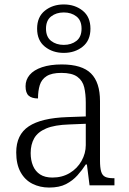

<svg xmlns="http://www.w3.org/2000/svg" viewBox="-20 -834 582 864"><path d="M201 10Q160 10 126 -7Q92 -24 72.5 -59.5Q53 -95 53 -148Q53 -228 109.5 -265.5Q166 -303 283 -307L366 -310V-372Q366 -411 359 -441Q352 -471 328 -488.5Q304 -506 256 -506Q213 -506 190 -491.5Q167 -477 159 -451Q151 -425 151 -391Q123 -391 109 -403.5Q95 -416 95 -446Q95 -475 113.5 -497Q132 -519 169 -531.5Q206 -544 258 -544Q349 -544 389.5 -503.5Q430 -463 430 -379V-112Q430 -80 435 -62.5Q440 -45 453 -38.5Q466 -32 491 -32H495V0H383L371 -94H366Q350 -69 328.5 -45Q307 -21 277 -5.5Q247 10 201 10ZM216 -35Q260 -35 294 -55.5Q328 -76 347 -110Q366 -144 366 -181V-277L292 -274Q226 -272 188 -256Q150 -240 134 -212Q118 -184 118 -145Q118 -113 128.5 -88Q139 -63 160.5 -49Q182 -35 216 -35ZM267 -596Q217 -596 182 -624Q147 -652 147 -705Q147 -758 182 -786Q217 -814 267 -814Q317 -814 352 -786Q387 -758 387 -705Q387 -652 352 -624Q317 -596 267 -596ZM267 -632Q301 -632 324 -650Q347 -668 347 -705Q347 -742 324 -760Q301 -778 267 -778Q233 -778 210 -760Q187 -742 187 -705Q187 -668 210 -650Q233 -632 267 -632Z"/></svg>

Font: Noto Serif Hebrew Light
Style: Regular
Weight: 300
Version: Version 2.003